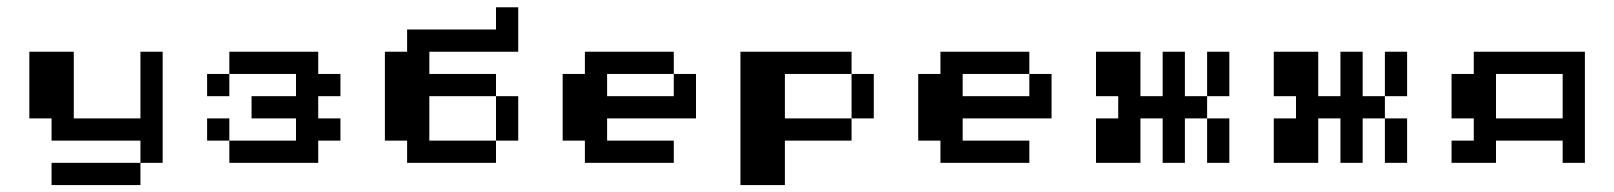

<svg xmlns="http://www.w3.org/2000/svg" viewBox="-20 -458 4540 540"><path d="M62.5 -312.5H187.5V-125H375V-312.5H437.5V0H375V-62.5H125V-125H62.5ZM125 0H375V62.5H125Z M625 -312.5H875V-250H937.5V-187.5H875V-125H937.5V-62.5H875V0H625V-62.5H812.5V-125H687.5V-187.5H812.5V-250H625ZM562.5 -250H625V-187.5H562.5ZM562.5 -125H625V-62.5H562.5Z M1375 -437.5H1437.5V-312.5H1187.5V-250H1375V-187.5H1187.5V-62.5H1375V0H1125V-62.5H1062.5V-312.5H1125V-375H1375ZM1375 -187.5H1437.5V-62.5H1375Z M1625 -312.5H1875V-250H1687.5V-187.5H1875V-250H1937.5V-125H1687.5V-62.5H1875V0H1625V-62.5H1562.5V-250H1625Z M2062.5 -312.5H2375V-250H2187.5V-125H2375V-62.5H2187.5V62.5H2062.5ZM2375 -250H2437.5V-125H2375Z M2625 -312.5H2875V-250H2687.5V-187.5H2875V-250H2937.5V-125H2687.5V-62.5H2875V0H2625V-62.5H2562.5V-250H2625Z M3062.5 -312.5H3187.5V-187.5H3250V-312.5H3312.5V-187.5H3375V-125H3312.5V0H3250V-125H3187.5V0H3062.5V-125H3125V-187.5H3062.5ZM3375 -312.5H3437.5V-187.5H3375ZM3375 -125H3437.5V0H3375Z M3562.5 -312.5H3687.5V-187.5H3750V-312.5H3812.5V-187.5H3875V-125H3812.5V0H3750V-125H3687.5V0H3562.5V-125H3625V-187.5H3562.5ZM3875 -312.5H3937.5V-187.5H3875ZM3875 -125H3937.5V0H3875Z M4125 -312.5H4437.5V0H4375V-62.5H4187.5V0H4062.5V-62.5H4125V-125H4062.5V-250H4125ZM4375 -250H4187.5V-125H4375Z"/></svg>

Font: Half Eighties
Style: Regular
Weight: 400
Monospace: yes
Designer: Jayvee Enaguas (HarvettFox96)
Version: 20191127.01dev02